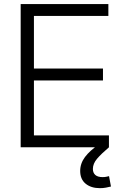

<svg xmlns="http://www.w3.org/2000/svg" viewBox="-20 -748 623 975"><path d="M85 0V-727.5H530.3V-667H152.3V-399.9H502.9V-339.4H152.3V-60.5H533.2V0ZM487.3 207.5Q442.4 207.5 414.8 184.8Q387.2 162.1 387.2 120.1Q387.2 82 411.6 49.3Q436 16.6 484.4 -16.1L533.2 0Q494.1 33.2 472.9 58.1Q451.7 83 451.7 109.9Q451.7 129.4 463.9 140.4Q476.1 151.4 501.5 151.4Q510.3 151.4 518.6 149.9Q526.9 148.4 533.7 146.5L543.5 199.2Q531.7 202.1 517.8 204.8Q503.9 207.5 487.3 207.5Z"/></svg>

Font: Inter 24pt Light
Style: Regular
Weight: 300
Designer: Rasmus Andersson
Foundry: rsms
Version: Version 4.001;git-66647c0bb